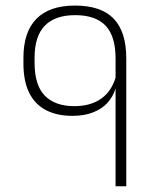

<svg xmlns="http://www.w3.org/2000/svg" viewBox="-20 -652 554 672"><path d="M422 -447Q422 -541 377.8 -586.8Q333.5 -632.5 242.5 -632.5Q153 -632.5 107.5 -586.2Q62 -540 62 -449.5V-430Q62 -367 82.5 -326.5Q103 -286 141.5 -266.2Q180 -246.5 233.5 -246.5Q275 -246.5 306 -258.8Q337 -271 356.5 -292.5Q376 -314 384.5 -342.5H387.5L386 -385.5Q371.5 -333 334.2 -306.8Q297 -280.5 240 -280.5Q173 -280.5 137 -317Q101 -353.5 101 -432.5V-449Q101 -525.5 137 -562.2Q173 -599 243 -599Q314.5 -599 349.5 -562.2Q384.5 -525.5 384.5 -447.5V0H422Z"/></svg>

Font: Anek Devanagari ExtraLight
Style: Regular
Weight: 250
Designer: Kailash Malviya (Devanagari) & Yesha Goshar (Latin)
Foundry: Ek Type
Version: Version 1.003